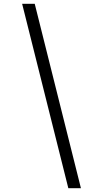

<svg xmlns="http://www.w3.org/2000/svg" viewBox="-20 -843 540 1006"><path d="M338 143 96 -823H162L404 143Z"/></svg>

Font: Iosevka Curly Slab Light
Style: Italic
Weight: 300
Italic angle: -9°
Monospace: yes
Designer: Belleve Invis
Foundry: Belleve Invis
Version: Version 22.1.2; ttfautohint (v1.8.4)